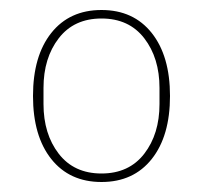

<svg xmlns="http://www.w3.org/2000/svg" viewBox="-20 -724 406 384"><path d="M283.5 -406Q247 -360 183 -360Q119 -360 82.5 -406Q46 -452 46 -532Q46 -612 82.5 -658Q119 -704 183 -704Q247 -704 283.5 -658Q320 -612 320 -532Q320 -452 283.5 -406ZM299 -516V-548Q299 -608 268.5 -647.5Q238 -687 183 -687Q128 -687 97.5 -647.5Q67 -608 67 -548V-516Q67 -456 97.5 -416.5Q128 -377 183 -377Q238 -377 268.5 -416.5Q299 -456 299 -516Z"/></svg>

Font: IBM Plex Sans Thin
Style: Regular
Weight: 100
Designer: Mike Abbink, Paul van der Laan, Pieter van Rosmalen
Foundry: Bold Monday
Version: Version 3.0